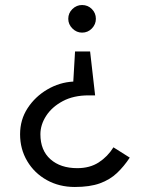

<svg xmlns="http://www.w3.org/2000/svg" viewBox="-20 -735 597 765"><path d="M362 -660Q362 -638 346 -621.5Q330 -605 307 -605Q285 -605 268.5 -621.5Q252 -638 252 -660Q252 -683 268.5 -699Q285 -715 307 -715Q330 -715 346 -699Q362 -683 362 -660ZM141 -200Q141 -136 181 -100.5Q221 -65 288 -65Q338 -65 373.5 -88Q409 -111 432 -148L497 -107Q474 -72 446 -45.5Q418 -19 378 -4.5Q338 10 278 10Q216 10 166.5 -17.5Q117 -45 88.5 -93Q60 -141 60 -200Q60 -258 90 -304Q120 -350 168.5 -378.5Q217 -407 272 -410L279 -530H339L359 -355H333Q273 -355 230 -332Q187 -309 164 -273.5Q141 -238 141 -200Z"/></svg>

Font: Jost
Style: Regular
Weight: 400
Version: Version 3.500